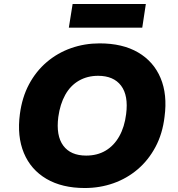

<svg xmlns="http://www.w3.org/2000/svg" viewBox="-20 -934 896 965"><path d="M406 11Q292 11 213.5 -35Q135 -81 100 -165Q65 -249 80 -361Q91 -445 126 -510.5Q161 -576 215 -622Q269 -668 337 -692Q405 -716 481 -716Q596 -716 674 -670.5Q752 -625 787 -542Q822 -459 807 -347Q797 -262 761.5 -195.5Q726 -129 672 -83Q618 -37 550 -13Q482 11 406 11ZM413 -152Q469 -152 511 -177Q553 -202 579.5 -249Q606 -296 614 -361Q626 -454 588.5 -503.5Q551 -553 473 -553Q419 -553 376.5 -528.5Q334 -504 308 -457.5Q282 -411 273 -346Q261 -252 298 -202Q335 -152 413 -152ZM326 -795 345 -914H713L695 -795Z"/></svg>

Font: Nunito Sans 7pt Black
Style: Italic
Weight: 900
Italic angle: -9°
Version: Version 3.101;gftools[0.9.27]